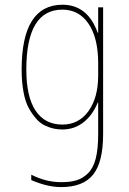

<svg xmlns="http://www.w3.org/2000/svg" viewBox="-20 -550 540 801"><path d="M389.6 -122.1H387.7Q366.2 -69.3 328.1 -39.6Q290 -9.8 240.2 -9.8Q222.7 -9.8 205.6 -13.2Q188.5 -16.6 168.5 -25.9Q148.4 -35.2 131.8 -53.7Q115.2 -72.3 100.6 -98.1Q85.9 -124 78.1 -166Q70.3 -208 70.3 -259.8Q70.3 -529.3 240.2 -530.3Q345.7 -530.3 387.7 -413.1H389.6V-519.5H410.2V9.8Q410.2 126 368.7 178.2Q327.1 230.5 235.4 230.5Q177.7 230.5 110.4 201.2V178.7Q171.9 210 235.4 210Q273.4 210 299.3 202.1Q325.2 194.3 347.2 172.9Q369.1 151.4 379.4 111.3Q389.6 71.3 389.6 9.8ZM89.8 -259.8Q89.8 -146.5 128.4 -88.4Q167 -30.3 240.2 -30.3Q308.6 -30.3 349.1 -86.4Q389.6 -142.6 389.6 -235.4V-285.2Q389.6 -391.6 349.6 -450.7Q309.6 -509.8 240.2 -509.8Q89.8 -509.8 89.8 -259.8Z"/></svg>

Font: Mgen+ 1m thin
Style: Regular
Weight: 100
Designer: [Source Han Sans]
Ryoko NISHIZUKA  (kana & ideographs); Paul D. Hunt (Latin, Greek & Cyrillic); Wenlong ZHANG  (bopomofo
Version: Version 1.059.20150602